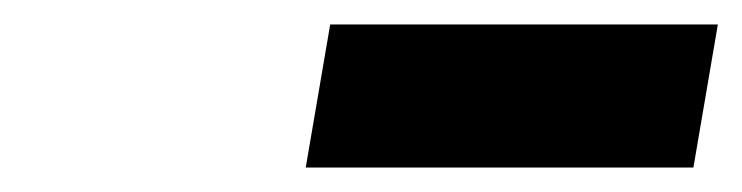

<svg xmlns="http://www.w3.org/2000/svg" viewBox="-20 -718 607 157"><path d="M230 -581 250 -698H567L547 -581Z"/></svg>

Font: Overpass Black
Style: Italic
Weight: 900
Italic angle: -10°
Designer: Delve Withrington, Dave Bailey, Thomas Jockin
Foundry: Delve Fonts LLC
Version: Version 4.000